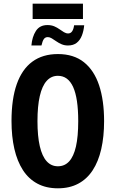

<svg xmlns="http://www.w3.org/2000/svg" viewBox="-20 -1021 633 1051"><path d="M549.8 -357.9Q549.8 -272.9 534.2 -204.8Q518.6 -136.7 487.3 -88.9Q456.1 -41 408.4 -15.6Q360.8 9.8 296.9 9.8Q232.4 9.8 184.6 -15.9Q136.7 -41.5 105.5 -89.8Q74.2 -138.2 58.6 -206.1Q43 -273.9 43 -358.9Q43 -479 71.8 -560.5Q100.6 -642.1 157.2 -683.6Q213.9 -725.1 296.9 -725.1Q383.3 -725.1 439.2 -680.7Q495.1 -636.2 522.5 -554Q549.8 -471.7 549.8 -357.9ZM185.1 -357.9Q185.1 -275.9 197.8 -220.9Q210.4 -166 235.4 -138.4Q260.3 -110.8 296.9 -110.8Q334 -110.8 358.6 -137.7Q383.3 -164.6 395.8 -219.2Q408.2 -273.9 408.2 -357.9Q408.2 -483.4 380.4 -544.7Q352.5 -606 296.9 -606Q260.3 -606 235.4 -578.1Q210.4 -550.3 197.8 -495.1Q185.1 -439.9 185.1 -357.9ZM151.9 -772Q155.8 -819.3 176.5 -851.6Q197.3 -883.8 239.7 -883.8Q260.7 -883.8 276.9 -877Q293 -870.1 305.9 -860.8Q318.8 -851.6 330.3 -844.7Q341.8 -837.9 353 -837.9Q366.7 -837.9 374.8 -849.6Q382.8 -861.3 385.7 -882.8H440.9Q438 -851.6 428.2 -826.4Q418.5 -801.3 399.9 -786.6Q381.3 -772 352.1 -772Q333 -772 317.1 -778.8Q301.3 -785.6 288.1 -794.9Q274.9 -804.2 263.4 -811Q252 -817.9 241.7 -817.9Q227.5 -817.9 220 -807.1Q212.4 -796.4 207 -772ZM158.7 -917V-1001H434.1V-917Z"/></svg>

Font: Open Sans Condensed
Style: Regular
Weight: 400
Width: 3
Designer: Monotype Design Team
Foundry: Monotype Imaging Inc.
Version: Version 3.000